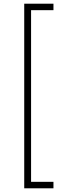

<svg xmlns="http://www.w3.org/2000/svg" viewBox="-20 -852 368 1038"><path d="M111 -832H269V-797H148V131H269V166H111Z"/></svg>

Font: Noto Sans Devanagari ExtraLight
Style: Regular
Weight: 200
Designer: Jelle Bosma - Monotype Design Team
Foundry: Monotype Imaging Inc.
Version: Version 2.004; ttfautohint (v1.8.4.7-5d5b)